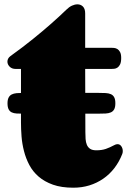

<svg xmlns="http://www.w3.org/2000/svg" viewBox="-20 -853 589 885"><path d="M14.6 -377Q14.6 -393.6 19.8 -403.3Q24.9 -413.1 34.2 -417.7Q43.5 -422.4 56.9 -423.6Q70.3 -424.8 86.4 -424.8H435.1Q452.6 -424.8 466.8 -424.1Q481 -423.3 491 -418.9Q501 -414.6 506.3 -404.8Q511.7 -395 511.7 -377Q511.7 -358.9 506.3 -349.1Q501 -339.4 491 -335Q481 -330.6 466.8 -329.8Q452.6 -329.1 435.1 -329.1H86.4Q70.3 -329.1 56.9 -329.8Q43.5 -330.6 34.2 -335Q24.9 -339.4 19.8 -349.1Q14.6 -358.9 14.6 -377ZM373.5 -243.2Q373.5 -227.1 374.5 -212.2Q375.5 -197.3 380.4 -185.5Q385.3 -173.8 395.5 -167Q405.8 -160.2 423.8 -160.2Q449.2 -160.2 468 -166.7Q486.8 -173.3 506.8 -184.1Q514.6 -188.5 521.5 -188.5Q532.7 -188.5 539.3 -178.7Q545.9 -168.9 545.9 -156.7Q545.9 -148.4 543.5 -143.1Q529.3 -106.9 507.1 -78.1Q484.9 -49.3 455.8 -29.3Q426.8 -9.3 392.1 1.5Q357.4 12.2 317.9 12.2Q263.2 12.2 224.1 -1.7Q185.1 -15.6 158.2 -38.8Q131.3 -62 115.2 -92.5Q99.1 -123 90.6 -156.5Q82 -189.9 79.3 -223.9Q76.7 -257.8 76.7 -288.1V-535.2H52.7Q34.7 -535.2 24.4 -545.7Q14.2 -556.2 14.2 -568.8Q14.2 -584 27.8 -594.2Q85 -635.3 132.3 -673.6Q179.7 -711.9 213.9 -742.2Q253.9 -777.3 285.6 -808.1Q298.3 -820.8 311.5 -826.9Q324.7 -833 336.9 -833Q352.1 -833 362.3 -822.8Q372.6 -812.5 372.6 -791V-632.8H491.7Q497.6 -632.8 505.6 -632.1Q513.7 -631.3 521 -627Q528.3 -622.6 533.4 -613Q538.6 -603.5 538.6 -585.9Q538.6 -566.9 533.7 -556.6Q528.8 -546.4 521.5 -541.5Q514.2 -536.6 506.1 -535.9Q498 -535.2 491.7 -535.2H372.6Z"/></svg>

Font: Corben
Style: Bold
Weight: 700
Designer: vernon adams
Foundry: vernon adams
Version: Version 1.101; ttfautohint (v1.6)